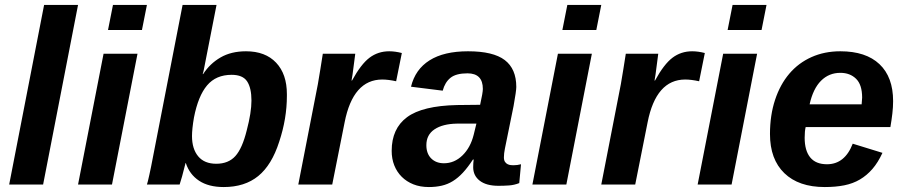

<svg xmlns="http://www.w3.org/2000/svg" viewBox="-20 -745 3653 775"><path d="M17 0 158 -725H295L154 0Z M416 -624 436 -725H573L553 -624ZM295 0 398 -528H535L432 0Z M973 -538Q1051 -538 1094.5 -492Q1138 -446 1138 -365V-358Q1138 -266 1107 -173Q1077 -79 1022.5 -34.5Q968 10 883 10Q822 10 783.5 -15.5Q745 -41 730 -87H729L715 -33L705 0H573Q574 -3 577 -14Q580 -25 583 -40Q586 -55 590 -73Q594 -91 597 -109L717 -725H854L813 -516Q800 -446 798 -446H800Q827 -488 870 -513Q913 -538 973 -538ZM915 -443Q852 -443 816 -400.5Q780 -358 763 -271Q759 -248 757 -229Q755 -210 755 -196Q755 -144 780 -114Q805 -84 853 -84Q902 -84 930 -115Q958 -146 976 -219Q995 -291 995 -339Q995 -390 977.5 -416.5Q960 -443 915 -443Z M1579 -417Q1547 -424 1523 -424Q1405 -424 1371 -251L1321 0H1184L1263 -405Q1268 -434 1273 -465Q1278 -496 1283 -528H1414L1403 -444L1399 -420H1401Q1437 -486 1471.5 -512Q1506 -538 1551 -538Q1575 -538 1602 -531Z M1992 5Q1943 5 1916.5 -15.5Q1890 -36 1890 -70Q1890 -79 1890.5 -86.5Q1891 -94 1892 -101H1889Q1868 -69 1848.5 -48Q1829 -27 1808 -14Q1787 -1 1763 4.5Q1739 10 1711 10Q1676 10 1648.5 -1Q1621 -12 1601.5 -31.5Q1582 -51 1571.5 -77.5Q1561 -104 1561 -136Q1561 -226 1623 -272Q1685 -318 1825 -321L1918 -322Q1929 -371 1929 -386Q1929 -449 1867 -449Q1821 -449 1798.5 -431Q1776 -413 1767 -379L1639 -395Q1656 -465 1714 -501.5Q1772 -538 1869 -538Q1971 -538 2017.5 -502.5Q2064 -467 2064 -394Q2064 -378 2053 -317L2018 -145Q2014 -125 2014 -110Q2014 -98 2018.5 -91.5Q2023 -85 2029.5 -82Q2036 -79 2042.5 -78.5Q2049 -78 2053 -78Q2068 -78 2083 -82L2076 -6Q2056 2 2035 3.5Q2014 5 1992 5ZM1903 -246H1824Q1767 -245 1734 -223Q1701 -201 1701 -159Q1701 -125 1720.5 -105.5Q1740 -86 1772 -86Q1814 -86 1846.5 -117.5Q1879 -149 1892 -201Z M2250 -624 2270 -725H2407L2387 -624ZM2129 0 2232 -528H2369L2266 0Z M2802 -417Q2770 -424 2746 -424Q2628 -424 2594 -251L2544 0H2407L2486 -405Q2491 -434 2496 -465Q2501 -496 2506 -528H2637L2626 -444L2622 -420H2624Q2660 -486 2694.5 -512Q2729 -538 2774 -538Q2798 -538 2825 -531Z M2917 -624 2937 -725H3074L3054 -624ZM2796 0 2899 -528H3036L2933 0Z M3232 -232Q3228 -216 3228 -189Q3228 -137 3250.5 -109.5Q3273 -82 3318 -82Q3390 -82 3422 -165L3542 -128Q3524 -89 3501.5 -63Q3479 -37 3451 -20.5Q3423 -4 3388 3Q3353 10 3309 10Q3204 10 3146 -46Q3088 -102 3088 -204Q3088 -280 3108.5 -342Q3129 -404 3166 -447.5Q3203 -491 3255.5 -514.5Q3308 -538 3372 -538Q3475 -538 3530 -486Q3585 -434 3585 -337Q3585 -313 3582 -287Q3579 -261 3574 -232ZM3458 -324 3460 -351Q3460 -403 3435.5 -427Q3411 -451 3372 -451Q3326 -451 3294 -419Q3262 -387 3248 -324Z"/></svg>

Font: Libra Sans Modern
Style: Bold Italic
Weight: 700
Italic angle: -12°
Foundry: Stefan Peev, Context Ltd
Version: Version 1.000